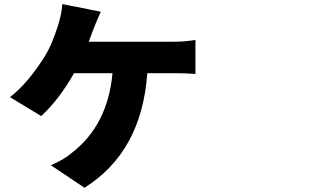

<svg xmlns="http://www.w3.org/2000/svg" viewBox="-20 -846 1540 931"><path d="M410.2 -643.6H818.4Q875 -643.6 927.7 -652.3V-487.3Q886.7 -491.2 818.4 -491.2H694.3Q667 -109.4 389.6 64.5L226.6 -44.9Q290 -71.3 329.1 -105.5Q502.9 -240.2 525.4 -491.2H338.9Q267.6 -364.3 179.7 -283.2L28.3 -375Q114.3 -440.4 199.2 -576.2Q228.5 -623 257.8 -710.9Q279.3 -776.4 282.2 -826.2L468.8 -789.1Q442.4 -732.4 410.2 -643.6Z"/></svg>

Font: Bpmf Zihi Sans Heavy
Style: Heavy
Weight: 900
Foundry: But Ko
Version: Version 1.320